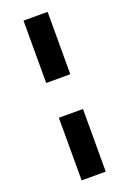

<svg xmlns="http://www.w3.org/2000/svg" viewBox="-163 -784 658 976"><g transform="rotate(-20 165.5 -296.0)"><path d="M100.1 -202.1H230.5V136.7H100.1ZM230.5 -727.5V-390.1H100.1V-727.5Z"/></g></svg>

Font: Inter 20pt
Style: Bold
Weight: 700
Version: Version 4.001;git-66647c0bb